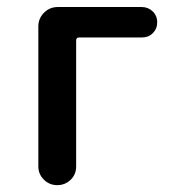

<svg xmlns="http://www.w3.org/2000/svg" viewBox="-20 -540 540 560"><path d="M91.8 -54.7V-462.9Q91.8 -486.3 108.4 -502.9Q125 -519.5 148.4 -519.5H393.6Q412.1 -519.5 425.3 -506.8Q438.5 -494.1 438.5 -475.1Q438.5 -456.1 425.8 -443.4Q413.1 -430.7 393.6 -430.7H210.9Q202.1 -430.7 202.1 -421.9V-54.7Q202.1 -31.2 186 -15.6Q169.9 0 147 0Q124 0 107.9 -16.1Q91.8 -32.2 91.8 -54.7Z"/></svg>

Font: Rounded Mgen+ 2m medium
Style: Regular
Weight: 500
Designer: [Source Han Sans]
Ryoko NISHIZUKA  (kana & ideographs); Paul D. Hunt (Latin, Greek & Cyrillic); Wenlong ZHANG  (bopomofo
Version: Version 1.059.20150602